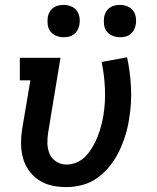

<svg xmlns="http://www.w3.org/2000/svg" viewBox="-20 -756 640 784"><path d="M251 8Q220 8 191 1.5Q162 -5 138 -21Q114 -37 97.5 -60.5Q81 -84 73.5 -112Q66 -140 66 -170.5Q66 -201 71 -232L104 -428H61V-520H227L177 -217Q173 -194 173.5 -171Q174 -148 182.5 -128Q191 -108 210 -96Q229 -84 252 -84Q274 -84 295 -93.5Q316 -103 331.5 -120Q347 -137 358.5 -157Q370 -177 378.5 -198Q387 -219 392.5 -240.5Q398 -262 402 -283Q411 -339 408.5 -394.5Q406 -450 395 -503L499 -522Q512 -461 515 -397Q518 -333 507 -269Q502 -236 492 -203.5Q482 -171 467 -139.5Q452 -108 430 -80Q408 -52 379.5 -31Q351 -10 317 -1Q283 8 251 8ZM470 -604Q454 -604 439.5 -610Q425 -616 416 -627.5Q407 -639 405 -654.5Q403 -670 405 -686Q407 -697 412.5 -707Q418 -717 427.5 -724Q437 -731 448 -733.5Q459 -736 470 -736Q486 -736 500.5 -730Q515 -724 523.5 -712.5Q532 -701 534.5 -685.5Q537 -670 534 -654Q532 -643 526.5 -633Q521 -623 512 -616Q503 -609 492 -606.5Q481 -604 470 -604ZM240 -604Q224 -604 209.5 -610Q195 -616 186 -627.5Q177 -639 175 -654.5Q173 -670 175 -686Q177 -697 182.5 -707Q188 -717 197.5 -724Q207 -731 218 -733.5Q229 -736 240 -736Q256 -736 270.5 -730Q285 -724 293.5 -712.5Q302 -701 304.5 -685.5Q307 -670 304 -654Q302 -643 296.5 -633Q291 -623 282 -616Q273 -609 262 -606.5Q251 -604 240 -604Z"/></svg>

Font: Iosevka Etoile Semibold
Style: Italic
Weight: 600
Italic angle: -9°
Designer: Belleve Invis
Foundry: Belleve Invis
Version: Version 22.1.2; ttfautohint (v1.8.4)